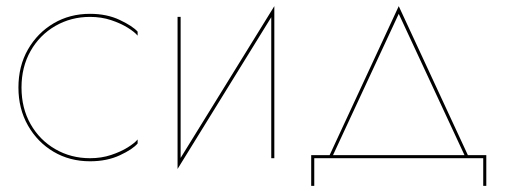

<svg xmlns="http://www.w3.org/2000/svg" viewBox="-20 -515 1648 625"><path d="M50 -230Q50 -163 79.5 -111Q109 -59 160 -29.5Q211 0 273 0Q310 0 341.5 -10.5Q373 -21 395.5 -35Q418 -49 428 -61V-48Q412 -29 370 -9.5Q328 10 273 10Q207 10 154.5 -21Q102 -52 71 -106.5Q40 -161 40 -230Q40 -300 71 -354Q102 -408 154.5 -439Q207 -470 273 -470Q328 -470 370 -450Q412 -430 428 -412V-399Q418 -411 395.5 -425Q373 -439 341.5 -449.5Q310 -460 273 -460Q211 -460 160 -430.5Q109 -401 79.5 -349Q50 -297 50 -230Z M568 -460V-1L873 -495V0H863V-459L558 35V-460Z M1278 -470 1064 -10H1492ZM1553 0H1003V90H993V-10H1053L1278 -495L1503 -10H1563V90H1553Z"/></svg>

Font: Jost* Hairline
Style: Regular
Weight: 100
Version: Version 3.7